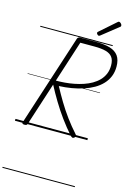

<svg xmlns="http://www.w3.org/2000/svg" viewBox="-237 -1365 1339 1972"><g transform="rotate(15 432.0 -379.5)"><path d="M104 14Q90 14 84 9.5Q78 5 81 -6L396 -978Q400 -988 406.5 -993Q413 -998 429 -998H595Q685 -998 744.5 -980Q804 -962 834 -920Q864 -878 864 -806Q864 -748 844.5 -701Q825 -654 789.5 -616.5Q754 -579 706 -551.5Q658 -524 600 -505Q542 -486 477 -475Q412 -464 343 -461Q383 -386 427.5 -312Q472 -238 524 -167Q576 -96 638 -27Q645 -20 646 -11.5Q647 -3 634 9Q622 18 613 14.5Q604 11 593 0Q530 -71 474.5 -147.5Q419 -224 371.5 -303Q324 -382 283 -460L136 -5Q133 5 126.5 9.5Q120 14 104 14ZM299 -507Q344 -507 393 -511Q442 -515 491 -524.5Q540 -534 586.5 -549.5Q633 -565 673 -588Q713 -611 743 -642Q773 -673 790 -713Q807 -753 807 -804Q807 -859 784 -890.5Q761 -922 713.5 -935Q666 -948 591 -948H441ZM606 -1066Q598 -1066 589.5 -1074.5Q581 -1083 581 -1090Q581 -1093 581.5 -1096Q582 -1099 587 -1103L754 -1250Q759 -1253 762 -1256Q765 -1259 770 -1259Q777 -1259 784.5 -1253.5Q792 -1248 797 -1240.5Q802 -1233 802 -1226Q802 -1222 801 -1218.5Q800 -1215 794 -1211L620 -1073Q615 -1070 612 -1068Q609 -1066 606 -1066ZM0 490H770V500H0ZM0 -20H770V0H0ZM0 -505H770V-500H0ZM0 -1010H770V-1000H0Z"/></g></svg>

Font: Playwrite MX Guides
Style: Regular
Weight: 400
Designer: Veronika Burian, José Scaglione
Foundry: TypeTogether
Version: Version 1.003